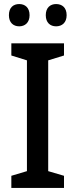

<svg xmlns="http://www.w3.org/2000/svg" viewBox="-20 -928 372 948"><path d="M24 -853C24 -816 46 -798 75 -798C103 -798 126 -816 126 -853C126 -891 103 -908 75 -908C46 -908 24 -891 24 -853ZM206 -853C206 -816 228 -798 257 -798C286 -798 309 -816 309 -853C309 -891 286 -908 257 -908C229 -908 206 -891 206 -853ZM296 0V-60L218 -83V-630L296 -654V-714H36V-654L113 -630V-83L36 -60V0Z"/></svg>

Font: Noto Sans Myanmar SemiCondensed Medium
Style: Regular
Weight: 500
Width: 4
Designer: Monotype Design Team
Foundry: Monotype Imaging Inc.
Version: Version 2.107